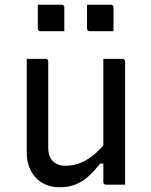

<svg xmlns="http://www.w3.org/2000/svg" viewBox="-20 -781 640 812"><path d="M173 -532Q177 -532 179 -530.5Q181 -529 182.5 -527Q184 -525 184 -521Q184 -476 184 -429.5Q184 -383 184 -336.5Q184 -290 184 -245Q184 -200 184 -157Q184 -119 203.5 -99.5Q223 -80 256 -80Q280 -80 302 -86Q324 -92 345.5 -104.5Q367 -117 388.5 -136.5Q410 -156 432 -183V-89H403Q380 -59 355 -36Q330 -13 300 -1Q270 11 233 11Q200 11 174 0Q148 -11 130 -31Q112 -51 102.5 -77.5Q93 -104 93 -136Q93 -181 93 -225.5Q93 -270 93 -315.5Q93 -361 93 -405Q93 -437 93 -468.5Q93 -500 93 -532Q113 -532 133 -532Q153 -532 173 -532ZM498 -532Q502 -532 504 -530.5Q506 -529 507.5 -527Q509 -525 509 -521Q509 -451 509 -380.5Q509 -310 509 -239.5Q509 -169 509 -99Q509 -78 509 -59.5Q509 -41 509 -25.5Q509 -10 509 0Q495 0 481.5 0Q468 0 454.5 0Q441 0 428 0Q425 0 422.5 -1.5Q420 -3 418.5 -5Q417 -7 417 -11Q417 -98 417 -185Q417 -272 417 -359Q417 -446 417 -532Q432 -532 445 -532Q458 -532 471.5 -532Q485 -532 498 -532ZM140 -761Q165 -761 190.5 -761Q216 -761 241 -761Q245 -761 247 -759.5Q249 -758 250.5 -756Q252 -754 252 -750V-649Q227 -649 201.5 -649Q176 -649 151 -649Q148 -649 145.5 -650.5Q143 -652 141.5 -654.5Q140 -657 140 -660ZM348 -761Q373 -761 398.5 -761Q424 -761 449 -761Q453 -761 455 -759.5Q457 -758 458.5 -756Q460 -754 460 -750V-649Q435 -649 409.5 -649Q384 -649 359 -649Q356 -649 353.5 -650.5Q351 -652 349.5 -654.5Q348 -657 348 -660Z"/></svg>

Font: Rec Mono Linear
Style: Regular
Weight: 400
Monospace: yes
Version: Version 1.085; ttfautohint (v1.8.4.7-5d5b)